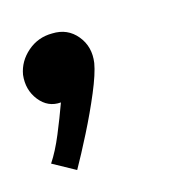

<svg xmlns="http://www.w3.org/2000/svg" viewBox="-60 -154 295 326"><g transform="rotate(-15 88.0 8.5)"><path d="M-8 -54Q-4 -77 14.5 -93Q33 -109 58 -109Q85 -110 101.5 -90Q118 -70 114 -42Q111 -24 98 7Q85 38 68.5 70.5Q52 103 39 126L-1 104Q11 86 22 59.5Q33 33 42 8Q19 10 4 -9Q-11 -28 -8 -54Z"/></g></svg>

Font: Kulim Park SemiBold
Style: Italic
Weight: 600
Italic angle: -8°
Designer: Noponies / Dale Sattler
Foundry: Noponies
Version: Version 1.000; ttfautohint (v1.8.3)